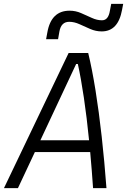

<svg xmlns="http://www.w3.org/2000/svg" viewBox="-36 -966 652 986"><path d="M-15.6 0 316.4 -693.8H417Q437 -611.3 454.6 -501.7Q472.2 -392.1 486.3 -264.4Q500.5 -136.7 510.7 0H441.9Q435.5 -93.8 427.2 -185.1H143.1L56.2 0ZM171.4 -245.6H421.4Q409.7 -363.3 394.8 -463.9Q379.9 -564.5 363.8 -637.2H355ZM200.7 -764.6 207 -798.8Q226.6 -911.1 321.3 -911.1Q352.1 -911.1 380.1 -898.9Q408.2 -886.7 435.1 -874.3Q461.9 -861.8 487.8 -861.8Q520.5 -861.8 528.3 -910.6L535.2 -946.3H596.7L590.8 -915.5Q570.8 -804.7 486.3 -804.7Q456.1 -804.7 427.5 -817.1Q398.9 -829.6 372.1 -841.8Q345.2 -854 319.3 -854Q277.8 -854 269 -803.7L262.2 -764.6Z"/></svg>

Font: Cascadia Code Light
Style: Italic
Weight: 300
Italic angle: -10°
Monospace: yes
Designer: Aaron Bell
Foundry: Saja Typeworks
Version: Version 2404.023; ttfautohint (v1.8.4)